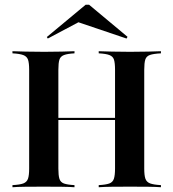

<svg xmlns="http://www.w3.org/2000/svg" viewBox="-20 -786 728 806"><path d="M394.4 0V-8.9Q424.2 -10.5 438.7 -15.7Q453.2 -21 458.1 -35.5Q462.9 -50 462.9 -78.2V-492.7Q462.9 -521.8 458.5 -535.5Q454 -549.2 439.5 -554.8Q425 -560.5 394.4 -562.1V-571Q415.3 -570.2 450 -569.4Q484.7 -568.5 525.8 -568.5Q568.5 -568.5 602.4 -569.4Q636.3 -570.2 655.6 -571V-562.1Q624.2 -560.5 609.3 -555.2Q594.4 -550 589.9 -535.9Q585.5 -521.8 585.5 -492.7V-78.2Q585.5 -50 590.3 -35.9Q595.2 -21.8 610.1 -16.1Q625 -10.5 655.6 -8.9V0Q636.3 -1.6 602.4 -2Q568.5 -2.4 525.8 -2.4Q484.7 -2.4 450 -2Q415.3 -1.6 394.4 0ZM32.3 0V-8.9Q63.7 -10.5 78.2 -16.1Q92.7 -21.8 97.6 -35.9Q102.4 -50 102.4 -78.2V-492.7Q102.4 -521.8 97.6 -535.5Q92.7 -549.2 77.8 -554.8Q62.9 -560.5 32.3 -562.1V-571Q52.4 -570.2 87.1 -569.4Q121.8 -568.5 166.1 -568.5Q205.6 -568.5 239.5 -569.4Q273.4 -570.2 292.7 -571V-562.1Q262.9 -560.5 248.4 -554.8Q233.9 -549.2 229.4 -535.5Q225 -521.8 225 -492.7V-78.2Q225 -50 229.4 -35.5Q233.9 -21 248.4 -15.7Q262.9 -10.5 292.7 -8.9V0Q272.6 -1.6 238.3 -2Q204 -2.4 162.9 -2.4Q119.4 -2.4 85.5 -2Q51.6 -1.6 32.3 0ZM175 -282.3V-291.1H512.1V-282.3ZM180.6 -624.2 176.6 -630.6 339.5 -766.1H354L515.3 -631.5L511.3 -624.2L291.9 -698.4L321.8 -699.2Z"/></svg>

Font: Playfair 144pt
Style: Bold
Weight: 700
Version: Version 2.001;gftools[0.9.30]